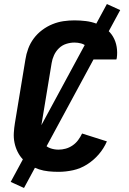

<svg xmlns="http://www.w3.org/2000/svg" viewBox="-20 -844 640 952"><path d="M270 8Q245 8 220.5 5.5Q196 3 173 -4.5Q150 -12 130 -24Q110 -36 94 -53Q78 -70 67.5 -91Q57 -112 52 -136Q47 -160 48.5 -185Q50 -210 54 -234L106 -549Q110 -576 120 -603Q130 -630 147.5 -653.5Q165 -677 189 -695Q213 -713 240 -724Q267 -735 294.5 -739Q322 -743 349 -743Q378 -743 406 -739.5Q434 -736 459 -726.5Q484 -717 505.5 -701Q527 -685 540.5 -662Q554 -639 558.5 -611.5Q563 -584 559 -556Q558 -554 558 -552.5Q558 -551 557 -549H426Q426 -550 426 -550.5Q426 -551 426 -552Q429 -569 425 -585Q421 -601 410 -612.5Q399 -624 382.5 -628.5Q366 -633 349 -633Q329 -633 308.5 -626.5Q288 -620 272.5 -605Q257 -590 248 -570.5Q239 -551 236 -531L184 -216Q180 -195 182 -173Q184 -151 196 -134Q208 -117 228 -109.5Q248 -102 270 -102Q288 -102 306 -107Q324 -112 340 -123Q356 -134 367.5 -149.5Q379 -165 387 -182L510 -143Q495 -108 469.5 -78.5Q444 -49 411.5 -28.5Q379 -8 342.5 0Q306 8 270 8ZM99 88 33 58 510 -824 576 -794Z"/></svg>

Font: Iosevka Curly XBdEx
Style: Italic
Weight: 800
Width: 7
Italic angle: -9°
Monospace: yes
Designer: Belleve Invis
Foundry: Belleve Invis
Version: Version 11.1.0; ttfautohint (v1.8.3)